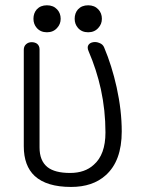

<svg xmlns="http://www.w3.org/2000/svg" viewBox="-20 -701 540 737"><path d="M71.3 -139.6Q71.3 -64.5 113.3 -25.4Q159.2 16.6 252.9 16.6Q335.9 16.6 385.7 -28.3Q447.3 -83 447.3 -196.3Q447.3 -277.3 427.7 -366.2Q409.2 -449.2 379.9 -518.6Q375 -531.2 361.3 -536.1Q349.6 -541 337.9 -539.1Q325.2 -537.1 319.3 -528.3Q313.5 -518.6 320.3 -503.9Q350.6 -433.6 367.2 -358.4Q384.8 -277.3 384.8 -192.4Q384.8 -107.4 339.8 -68.4Q305.7 -37.1 249 -37.1Q190.4 -37.1 162.1 -59.6Q131.8 -84 131.8 -134.8V-511.7Q131.8 -525.4 122.1 -533.2Q113.3 -539.1 101.6 -539.1Q88.9 -539.1 80.1 -531.2Q71.3 -523.4 71.3 -509.8ZM160.2 -680.7Q135.7 -680.7 121.1 -665Q108.4 -650.4 108.4 -628.9Q108.4 -608.4 121.1 -593.8Q135.7 -577.1 160.2 -577.1Q184.6 -577.1 199.2 -593.8Q212.9 -608.4 212.9 -628.9Q212.9 -650.4 199.2 -665Q184.6 -680.7 160.2 -680.7ZM318.4 -680.7Q293.9 -680.7 279.3 -665Q266.6 -650.4 266.6 -628.9Q266.6 -608.4 279.3 -593.8Q293.9 -577.1 318.4 -577.1Q342.8 -577.1 357.4 -593.8Q371.1 -608.4 371.1 -628.9Q371.1 -650.4 357.4 -665Q342.8 -680.7 318.4 -680.7Z"/></svg>

Font: GulimChe
Style: Regular
Weight: 400
Monospace: yes
Version: Version 2.21